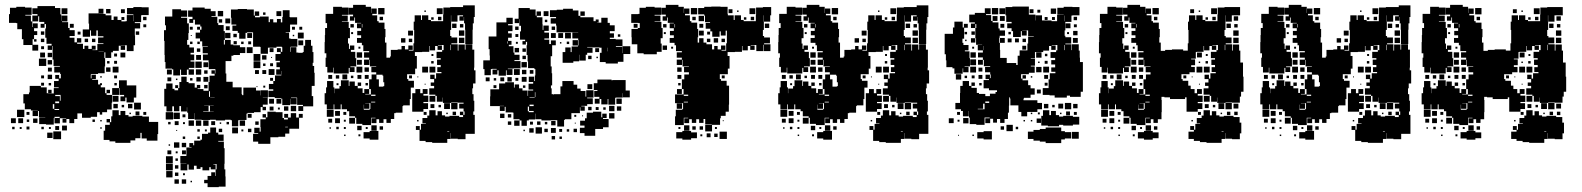

<svg xmlns="http://www.w3.org/2000/svg" viewBox="-20 -557 6502 789"><path d="M136 -80H114V-102H135V-103H107V-108H82V-132H76V-170H99V-177H102V-204H148V-198H172V-174H178V-188H192V-174H178V-173H201V-195H221V-198H202V-224H221V-233H207V-249H223V-235H230V-253H227V-282V-259H203V-283H226V-286H200V-312H196V-342V-368H194V-352H176V-370H192V-377H171V-402H166V-440H169V-458H163V-443H147V-459H162V-467H141V-490H137V-469H113V-446H115V-461H135V-441H120V-429H133V-413H120V-396H114V-373H137V-349H113V-372H76V-396H70V-437H51V-462H46V-463H17V-499H21V-525H47V-529H83V-526H110V-496H84V-493H107V-469H113V-493H134V-499H113V-523H134V-532H164H206V-524H228V-498H208H232V-471H233V-493H257V-469H235V-466H260V-442H266V-433H287V-409H266V-402H286V-383H296V-400H314V-382H297V-377H321V-356H327V-369H343V-356H357V-369H373V-353H360V-351H380V-376H405V-379H383V-403H405V-408H382V-432H350V-406H320V-436H346V-460H344V-502H385V-521H405V-501H386V-500H414V-494H438V-475H447V-489H463V-475H479V-487H491V-475H479V-469H496V-470H501V-495H528V-498H502V-524H528V-528H562V-527H591V-495H562V-494H560V-466H534V-462H556V-440H534V-411H535V-371H529V-347H501V-371H495H477V-370H494V-352H476V-369H468V-348H444V-342H437V-319H413V-342H409V-318H412V-284H410V-256H383V-253H355V-251H353V-235H356V-250H374V-232H359V-229H383V-210H391V-215H399V-207H394V-198H412V-174H418V-188H432V-174H418V-167H441V-195H469V-227H501V-206H540V-156H530V-136H500V-156H495V-141H475V-161H490V-167H471V-195H469V-167H441V-135H439V-107H420V-96H400V-86H390V-96H379V-77H353V-73H317V-91H298V-68H285V-51H265V-68H253V-53H237V-69H252V-71H226V-50H204V-72H201V-45H169V-72V-47H141V-75H166V-76H140V-101H136ZM257 -499H233V-523H257ZM434 -502H416V-520H434ZM493 -503H477V-519H493ZM530 -470V-494H529V-470ZM582 -474H568V-488H582ZM283 -443H267V-459H283ZM581 -445H569V-457H581ZM376 -410H354V-432H376ZM552 -414H538V-428H552ZM162 -414H148V-428H162ZM311 -415H299V-427H311ZM342 -384H328V-398H342ZM162 -384H148V-398H162ZM372 -384H358V-398H372ZM130 -386H120V-396H130ZM161 -355H149V-367H161ZM385 -345H406V-346H385ZM165 -321H145V-341H165ZM495 -321H475V-341H495ZM194 -322H176V-340H194ZM461 -325H449V-337H461ZM170 -286H140V-316H170ZM194 -292H176V-310H194ZM461 -295H449V-307H461ZM430 -296H420V-306H430ZM467 -259H443V-283H467ZM434 -262H416V-280H434ZM193 -263H177V-279H193ZM194 -232H176V-250H194ZM461 -235H449V-247H461ZM161 -235H149V-247H161ZM398 -238H392V-244H398ZM161 -205H149V-217H161ZM460 -206H450V-216H460ZM190 -206H180V-216H190ZM229 -167V-187V-167ZM226 -162V-143H229V-167H207V-162ZM467 -139H443V-163H467ZM207 -133H223V-140H207ZM559 -107H531V-135H559ZM464 -112H446V-130H464ZM524 -112H506V-130H524ZM197 -110H203V-129H197ZM490 -116H480V-126H490ZM204 -105H223V-109H204ZM80 -76H50V-106H80ZM516 30H454V24H430V18H406V-20H412V-44H431V-54H418V-68H432V-55H437V-79H442V-104H468V-84H475V-101H495V-84H508V-78H525V-81H565V-78H592V-56H630V-6H627V21H583V12H562V-11H557V11H536V20H516ZM553 -83H537V-99H553ZM581 -85H569V-97H581ZM101 -85H89V-97H101ZM518 -88H512V-94H518ZM204 -72H225V-77H204ZM75 -51H55V-71H75ZM45 -51H25V-71H45ZM134 -52H116V-70H134ZM100 -56H90V-66H100ZM370 -56H360V-66H370ZM398 -58H392V-64H398ZM255 -21H235V-41H255ZM223 -23H207V-39H223ZM101 -25H89V-37H101ZM160 -26H150V-36H160ZM40 -26H30V-36H40ZM189 -27H181V-35H189ZM69 -27H61V-35H69ZM398 -28H392V-34H398ZM231 15H199V-17H231ZM196 10H174V-12H196Z M688 -99H664V-120H655V-162V-192H663V-214H689V-192H697V-186H712V-195H700V-207H712V-195H717V-220H755V-215H780V-197H789V-208H803V-194H792V-191H816V-184H837V-220H841V-246H862V-254H849V-268H863V-255H865V-273H838V-302H837V-309H814V-333H834V-338H813V-364H834V-366H811V-387H802V-399H784V-423H802V-435H790V-447H802V-435H808V-448H803V-456H781V-476H774V-463H758V-479H771V-488H753V-514H771V-526H821V-521H846V-494V-511H866V-491H849V-488H873V-462H877V-454H899V-429H904V-393H900V-374H904V-393H928V-374H939V-371H966V-363H988V-339H966V-331H939V-328H931V-306H907V-282V-255H910V-221H936V-198H973V-170H975V-166H980V-167V-197H1032V-185H1050V-165H1051V-186H1081V-156H1060V-155H1080V-127H1060V-118H1073V-104H1059V-117H1051V-96H1024V-93H997V-90H993V-64H964V-63H959V-38H933V-63H928V-65H905V-62H867V-65H843V-64H809V-65H780V-92H779V-68H753V-94H777H749V-116H748V-99H724V-121H717V-100H695V-120H688ZM1109 -158H1083V-184H1103V-190H1085V-212H1103V-224H1110V-247H1136V-250H1115V-272H1130V-281H1116V-301H1130V-307H1112V-335H1133V-343H1118V-359H1134V-344H1140V-363H1138V-365H1116V-361H1081V-336H1051V-364H1049V-365H1020V-395V-424H995V-422H989V-398H963V-422H957V-446V-430H935V-452H951V-456H931V-484H929V-518H957V-520H995V-518H1023V-493H1027V-510H1045V-492H1028V-486H1048V-489H1084V-466H1089V-478H1103V-465H1118V-479H1134V-465H1140V-487H1142V-515H1170V-487H1172V-486H1201V-456H1172V-425H1154V-423H1168V-399H1174V-397H1202V-365H1174V-363H1198V-341H1206V-340H1224V-343H1228V-369H1234V-393H1258V-369H1264V-343H1268V-299H1265V-286H1271V-258H1273V-204H1261V-186V-162H1267V-120H1226V-101H1206V-121H1225V-126H1201V-155H1200V-156H1176V-154H1199V-128H1173V-151H1172V-125H1140V-151H1136V-131H1116V-151H1136V-154H1109V-178ZM720 -247H692V-272H687V-275H660V-302H657V-331H656V-361V-389H654V-433H662V-453H658V-489H688V-519H724V-514H749V-488H724V-484H749V-461H756V-421H754V-393H749V-373H758V-362H777V-340H763V-333H778V-309H763V-304H779V-278H756V-272H777V-250H755V-271H748V-249H724V-271H720ZM897 -490H875V-512H897ZM1136 -491H1116V-511H1136ZM1071 -496H1061V-506H1071ZM723 -463V-483V-463ZM926 -461H906V-481H926ZM893 -464H879V-478H893ZM924 -433H908V-449H924ZM1192 -435H1180V-447H1192ZM1222 -435H1210V-447H1222ZM772 -435H760V-447H772ZM1228 -399H1204V-423H1228ZM927 -400H905V-422H927ZM1016 -401H996V-421H1016ZM953 -404H939V-418H953ZM1189 -408H1183V-414H1189ZM768 -409H764V-413H768ZM1226 -371H1206V-391H1226ZM953 -375H940V-388H953ZM1012 -375H1000V-387H1012ZM801 -376H791V-386H801ZM771 -376H761V-386H771ZM981 -376H971V-386H981ZM1018 -339H994V-363H1018ZM1174 -344V-363H1172V-344ZM1104 -343H1088V-359H1104ZM803 -344H789V-358H803ZM1050 -307H1022V-335H1050ZM806 -311H786V-331H806ZM1075 -312H1057V-330H1075ZM1098 -319H1094V-323H1098ZM1050 -277H1022V-305H1050ZM809 -278H783V-304H809ZM836 -281H816V-301H836ZM1102 -285H1090V-297H1102ZM1071 -286H1061V-296H1071ZM1108 -249H1084V-273H1108ZM807 -250H785V-272H807ZM686 -251H666V-271H686ZM1044 -253H1028V-269H1044ZM1074 -253H1058V-269H1074ZM833 -254H819V-268H833ZM1138 -251V-265H1137V-251ZM747 -220H725V-242H747ZM836 -221H816V-241H836ZM805 -222H787V-240H805ZM684 -223H668V-239H684ZM1102 -225H1090V-237H1102ZM771 -226H761V-236H771ZM709 -228H703V-234H709ZM833 -194H819V-208H833ZM1070 -197H1062V-205H1070ZM1038 -199H1034V-203H1038ZM843 -159V-182H839V-159ZM844 -157H862V-158H844ZM1106 -131H1086V-151H1106ZM844 -124H858V-125H844ZM837 -100H815V-98H843V-123H819V-122H837ZM697 -122H716H697ZM1197 -100H1175V-122H1197ZM1165 -102H1147V-120H1165ZM1104 -103H1088V-119H1104ZM1130 -107H1122V-115H1130ZM843 -97H858V-98H843ZM1091 34H1041V25H1020V-7H1041V-10H1025V-32H1047V-16H1051V-35H1050V-67H1072V-74H1059V-88H1073V-75H1079V-98H1113V-96H1141V-72H1147V-66H1163V-73H1148V-89H1164V-74H1175V-92H1197V-74H1208V-89H1224V-73H1209V-28H1169V-8H1152V5H1124V7H1091ZM691 -66H661V-96H691ZM719 -68H693V-94H719ZM1014 -73H998V-89H1014ZM742 -75H730V-87H742ZM987 -40H965V-62H987ZM837 -40H815V-62H837ZM807 -40H785V-62H807ZM777 -40H755V-62H777ZM864 -43H848V-59H864ZM714 -43H698V-59H714ZM1043 -44H1029V-58H1043ZM921 -46H911V-56H921ZM681 -46H671V-56H681ZM740 -47H732V-55H740ZM889 -48H883V-54H889ZM1152 -34H1163V-36H1152ZM750 143H722V115H746V114H721V84H746V49H767V47H758V31H774V40H778V21H804V17H810V-7H835V-12H844V-33H868V-12H877V-4H899V22H877V25H900V52H903V82V116H902V139H906V168H907V210H879V212H833V196H819V182H833V166H848V151H864V166H866V139H846V130H840V143H812V130H804V137H788V124H777V140H755V119H750ZM958 -9H934V-33H958ZM893 -14H879V-28H893ZM1013 -14H999V-28H1013ZM801 -16H791V-26H801ZM830 -17H822V-25H830ZM980 -17H972V-25H980ZM708 -19H704V-23H708ZM741 14H731V4H741ZM801 14H791V4H801ZM717 50H695V28H717ZM745 48H727V30H745ZM679 42H673V36H679ZM684 77H668V61H684ZM744 77H728V61H744ZM710 73H702V65H710ZM690 113H662V85H690ZM711 104H701V94H711ZM690 143H662V115H690ZM866 119V139H870V117H857V119ZM713 136H699V122H713ZM689 172H663V146H689ZM713 166H699V152H713ZM740 163H732V155H740ZM745 198H727V180H745ZM715 198H697V180H715ZM769 192H763V186H769Z M1351 -107H1323V-128H1314V-174H1320V-198H1324V-224H1350V-198H1354V-174H1355V-193H1375V-203H1381V-227H1413V-204H1416V-222H1438V-204H1450V-218H1464V-204H1450V-194H1470V-175H1477V-191H1497V-171H1481V-169H1504V-191H1497V-231H1537V-201H1555V-203H1559V-219H1555V-246H1552V-250H1527V-231H1507V-251H1526V-260H1506V-282H1526V-284H1500V-311H1498V-290H1476V-312H1497V-320H1476V-342H1497V-347H1473V-371H1467V-381H1447V-401H1464V-412H1448V-430H1464V-441H1447V-461H1464V-463H1439V-485H1436V-472H1418V-490H1431V-497H1413V-525H1431V-537H1483V-529H1505V-504H1506V-522H1528V-500H1510V-494H1530V-470H1536V-464H1560V-438H1564V-404H1562V-382H1568V-352V-320H1583V-325H1586V-352H1614V-354H1630V-368H1644V-354H1658V-370H1676V-352H1660V-349H1679V-379H1682V-406V-434H1680V-468H1684V-494H1710V-475H1714V-494H1740V-475H1751V-470H1776H1801V-497H1802V-526H1830V-528H1860H1883V-535H1931V-487H1927V-461H1923V-435H1922V-406H1892V-435H1891V-461H1887V-487H1886V-472H1868V-490H1883V-494H1860V-468H1834V-434H1830V-409H1835V-375H1861V-349H1864V-374H1890V-353H1893V-375H1921V-353H1929V-309V-279H1928V-268H1934V-214H1924V-194H1921V-170H1926V-143H1929V-99H1925V-85H1931V-55V-7H1893V15H1861V13H1833V-10H1832V14H1818V30H1756V27H1729V22H1704V-23H1689V-39H1705V-24H1710V-48H1730V-50H1716V-72H1736V-82H1744V-104H1770V-83H1778V-100H1796V-83H1809V-78H1827V-81H1867V-76H1883V-84H1870V-98H1884V-85H1889V-99H1885V-111H1867V-131H1885V-135H1861V-136H1834V-134H1800V-156H1799V-139H1775V-163H1792H1769V-168H1744V-194H1764V-232H1748V-250H1766V-234H1772V-256H1794V-261H1777V-281H1791V-290H1776V-312H1791V-318H1774V-344H1797V-351H1803V-372H1780V-370H1796V-352H1778V-368H1768V-350H1746V-368H1744V-344H1715V-343H1685V-327H1693V-275H1686V-252H1653V-232H1658V-225H1681V-197H1668V-150H1664V-124H1637V-121H1634V-94H1606V-92H1600V-68H1586V-52H1568V-67H1556V-52H1538V-67H1527V-51H1507V-71H1523V-73H1505V-43H1469V-48H1444V-73H1439V-79H1415V-100H1406V-108H1384V-128H1380V-108H1354V-128H1351ZM1349 -259H1325V-282H1318V-320H1321V-338H1314V-384H1315V-413H1316V-442H1324V-462H1318V-500H1349V-529H1385V-526H1412V-496H1385V-493H1409V-469H1385V-467H1413V-442H1418V-400H1410V-378H1394H1414V-356H1418V-370H1436V-352H1422V-344H1440V-318H1422H1444V-284H1420V-281H1437V-261H1417V-278H1413V-255H1381H1351V-279H1349ZM1560 -498H1534V-524H1560ZM1799 -499H1775V-523H1799ZM1730 -508H1724V-514H1730ZM1834 -468V-494H1833V-468ZM1554 -474H1540V-488H1554ZM1794 -474H1780V-488H1794ZM1762 -476H1752V-486H1762ZM1856 -442H1838V-460H1856ZM1469 -444V-458H1467V-444ZM1434 -444H1420V-458H1434ZM1884 -444H1870V-458H1884ZM1888 -410H1866V-432H1888ZM1677 -411H1657V-431H1677ZM1431 -417H1423V-425H1431ZM1922 -376H1892V-406H1922ZM1859 -379H1835V-403H1859ZM1888 -380H1866V-402H1888ZM1646 -382H1628V-400H1646ZM1674 -384H1660V-398H1674ZM1833 -351V-373H1831V-351ZM1461 -357H1453V-365H1461ZM1468 -320H1446V-342H1468ZM1761 -327H1753V-335H1761ZM1467 -291H1447V-311H1467ZM1762 -296H1752V-306H1762ZM1739 -259H1715V-283H1739ZM1769 -259H1745V-283H1769ZM1469 -259H1445V-283H1469ZM1496 -262H1478V-280H1496ZM1407 -231H1387V-251H1407ZM1495 -233H1479V-249H1495ZM1465 -233H1449V-249H1465ZM1345 -233H1329V-249H1345ZM1374 -234H1360V-248H1374ZM1673 -235H1661V-247H1673ZM1432 -236H1422V-246H1432ZM1699 -239H1695V-243H1699ZM1764 -204H1750V-218H1764ZM1492 -206H1482V-216H1492ZM1371 -207H1363V-215H1371ZM1729 -209H1725V-213H1729ZM1720 -98H1674V-128V-174H1687V-191H1707V-174H1717V-191H1737V-171H1720V-164H1740V-138H1720V-133H1739V-109H1720ZM1505 -163H1523V-168H1505V-136H1522V-139H1505ZM1769 -139H1745V-163H1769ZM1860 -108H1834V-134H1860ZM1498 -110H1476V-127H1475V-106H1499V-109H1502V-133H1481V-132H1498ZM1829 -109H1805V-133H1829ZM1765 -113H1749V-129H1765ZM1792 -116H1782V-126H1792ZM1351 -77H1323V-105H1351ZM1377 -81H1357V-101H1377ZM1854 -84H1840V-98H1854ZM1403 -85H1391V-97H1403ZM1733 -85H1721V-97H1733ZM1820 -88H1814V-94H1820ZM1439 -49H1415V-73H1439ZM1377 -51H1357V-71H1377ZM1345 -53H1329V-69H1345ZM1401 -57H1393V-65H1401ZM1700 -58H1694V-64H1700ZM1528 -20H1506V-42H1528ZM1466 -22H1448V-40H1466ZM1554 -24H1540V-38H1554ZM1372 -26H1362V-36H1372ZM1401 -27H1393V-35H1401ZM1491 -27H1483V-35H1491ZM1340 -28H1334V-34H1340ZM1535 17H1499V12H1474V-14H1499V-19H1535ZM1818 -16H1826V-18H1818ZM1461 3H1453V-5H1461ZM1400 2H1394V-4H1400Z M2054 -101H2034V-121H2051V-122H2034V-121H1994V-161H1995V-190H2031V-214H2056V-219H2092V-197H2095V-210H2113V-194H2127V-185H2148V-163H2150V-185H2171V-189H2152V-213H2171V-220H2153V-242H2175V-224H2178V-247H2199H2180V-273H2176V-277H2150V-305H2148V-331H2144V-371H2146V-385H2141V-374H2127V-388H2138V-394H2117V-428H2138H2121V-451H2114V-478H2113V-462H2095V-480H2111V-524H2157V-518H2181V-493H2185V-510H2203V-492H2186V-486H2209V-457H2210V-434H2213V-452H2235V-430H2217V-423H2236V-399H2217V-394H2237V-376H2244V-391H2264V-371H2249V-326H2243V-310V-284H2247V-256H2249V-206H2244V-194H2247V-170H2253V-168H2255V-170H2283V-202H2291V-224H2337V-209H2352V-193H2366V-183H2386V-160H2389V-186H2419V-156H2393V-153H2416V-129H2393V-122H2369V-120H2383V-102H2365V-116H2363V-92H2333H2328V-67H2301V-64H2298V-37H2270V-63H2243V-62H2205V-67H2180V-90H2179V-66H2153V-62H2115V-67H2090V-94H2087V-95H2058V-118H2054ZM2336 -299H2292V-343H2303V-362H2325V-343H2329V-366H2355V-370H2357V-393H2356V-399H2332V-423H2356V-424H2327V-425H2301V-424H2267V-452H2265V-460H2243V-482H2265V-487H2240V-515H2268V-517H2294V-521H2334V-514H2357V-492H2365V-510H2383V-492H2365V-486H2389V-470V-486H2419V-470H2428V-477H2440V-465H2433V-464H2451V-484H2477V-463H2486V-453H2506V-429H2486V-420H2503V-402H2486V-397H2510V-395H2538V-367H2511V-364H2537V-339H2538V-367H2570V-335H2542V-303H2519V-296H2469V-302H2445V-340H2452V-361H2444V-362H2415V-364H2393V-362H2415V-340H2393V-332H2387V-308H2361V-332H2360V-305H2336ZM2234 -491H2214V-511H2234ZM1997 -248H1971V-273H1966V-309H1993V-329H1992V-355H1988V-407H2020V-417V-465H2061V-484H2087V-458H2068V-453H2086V-429H2068V-420H2083V-402H2068V-389H2082V-373H2071V-367H2090V-341H2094V-332H2115V-310H2094V-306H2119V-276H2090V-275H2067V-273H2086V-249H2062V-268H2059V-246H2029V-268H2024V-251H2004V-271H2021V-274H2002V-273H1997ZM2229 -466H2219V-476H2229ZM2261 -434H2247V-448H2261ZM2111 -434H2097V-448H2111ZM2326 -399H2302V-423H2326ZM2294 -401H2274V-421H2294ZM2264 -401H2244V-421H2264ZM2110 -405H2098V-417H2110ZM2529 -406H2519V-416H2529ZM2355 -370H2333V-392H2355ZM2066 -378V-387H2064V-378ZM2319 -376H2309V-386H2319ZM2108 -377H2100V-385H2108ZM2287 -378H2281V-384H2287ZM2477 -346V-361H2476V-346ZM2113 -342H2095V-360H2113ZM2442 -343H2426V-359H2442ZM2141 -344H2127V-358H2141ZM2411 -314H2397V-328H2411ZM2141 -314H2127V-328H2141ZM2437 -318H2431V-324H2437ZM2145 -280H2123V-302H2145ZM2116 -249H2092V-273H2116ZM2143 -252H2125V-270H2143ZM2172 -254H2157V-269H2172ZM2144 -221H2124V-241H2144ZM2083 -222H2065V-240H2083ZM1992 -223H1976V-239H1992ZM2052 -223H2036V-239H2052ZM2110 -225H2098V-237H2110ZM2019 -226H2009V-236H2019ZM2444 -131H2424V-151H2443V-159H2422V-183H2435V-187H2420V-215H2435V-230H2493V-227H2497V-228H2551V-185H2568V-157H2540V-174H2539V-156H2510V-155H2508V-127H2480V-150H2477V-128H2451V-150H2444ZM2414 -191H2394V-211H2414ZM2020 -195H2008V-207H2020ZM2139 -196H2129V-206H2139ZM2180 -158V-178H2178V-158ZM2156 -155H2177V-157H2156ZM2535 -130H2513V-152H2535ZM2156 -121H2173V-127H2156ZM2505 -100H2483V-122H2505ZM2533 -102H2515V-120H2533ZM2153 -100V-96H2173V-101H2154V-119H2149V-100ZM2411 -104H2397V-118H2411ZM2440 -105H2428V-117H2440ZM2469 -106H2459V-116H2469ZM2426 1H2382V-10H2363V-32H2382V-41H2364V-61H2384V-43V-71H2391V-94H2417V-75V-98H2451V-75H2455V-90H2473V-72H2458V-68H2481V-34H2458V-27H2426ZM2505 -70H2483V-92H2505ZM2053 -72H2035V-90H2053ZM2081 -74H2067V-88H2081ZM2348 -77H2340V-85H2348ZM2376 -79H2372V-83H2376ZM2145 -40H2123V-62H2145ZM2115 -40H2093V-62H2115ZM2263 -42H2245V-60H2263ZM2201 -44H2187V-58H2201ZM2081 -44H2067V-58H2081ZM2170 -45H2158V-57H2170ZM2229 -46H2219V-56H2229ZM2346 -49H2342V-53H2346ZM2207 -8H2181V-34H2207ZM2264 -11H2244V-31H2264ZM2173 -12H2155V-30H2173ZM2231 -14H2217V-28H2231ZM2351 -14H2337V-28H2351ZM2290 -15H2278V-27H2290ZM2319 -16H2309V-26H2319ZM2137 -18H2131V-24H2137ZM2261 16H2247V2H2261ZM2289 14H2279V4H2289Z M2790 -43H2754V-79H2757V-106H2784V-109H2787V-133H2754V-169H2789V-191H2782V-231H2808H2792V-251H2811V-260H2791V-282H2811V-284H2785V-311H2783V-290H2761V-312H2782V-320H2761V-342H2782V-347H2758V-371H2752V-381H2732V-401H2749V-412H2733V-430H2749V-441H2732V-461H2749V-463H2724V-485H2721V-472H2703V-490H2716V-497H2698V-525H2716V-537H2768V-529H2790V-504H2791V-522H2813V-500H2795V-494H2815V-470H2821V-464H2845V-438H2849V-404H2847V-382H2883V-375H2906V-354H2915V-368H2929V-354H2943V-370H2961V-352H2945V-349H2964V-379H2967V-406V-431H2945H2962V-411H2942V-428H2937V-406H2907V-428H2899V-439H2880V-463H2898V-466H2877V-493H2874V-498H2849V-524H2874V-529H2903V-530H2941V-529H2970V-500H2971V-494H2995V-475H2999V-494H3025V-475H3036V-470H3061H3086V-497H3087V-526H3115V-528H3149V-494H3145V-468H3119V-434H3115V-409H3120V-375H3146V-347H3118V-373H3116V-347H3088V-372H3065V-370H3081V-352H3063V-368H3053V-350H3031V-368H3029V-344H3000V-343H2970V-327H2978V-275H2971V-252H2938V-232H2943V-225H2966V-205H2976V-175V-127H2975V-98H2962V-81H2942V-98V-71H2939V-44H2906V-17H2878V-45H2905V-47H2878V-68H2871V-52H2853V-67H2841V-52H2823V-67H2812V-51H2792V-71H2808V-73H2790ZM2679 -334H2625V-338H2599V-375H2576V-404H2575V-438H2601V-442H2609V-462H2603V-463H2574V-499H2603V-500H2608V-525H2634V-529H2670V-526H2697V-496H2670V-493H2694V-469H2670V-467H2698V-442H2703V-400H2695V-378H2679H2699V-344H2679ZM2845 -498H2819V-524H2845ZM3084 -499H3060V-523H3084ZM2990 -503H2974V-519H2990ZM3015 -508H3009V-514H3015ZM3119 -468V-494H3118V-468ZM2873 -470H2851V-492H2873ZM2839 -474H2825V-488H2839ZM3079 -474H3065V-488H3079ZM3047 -476H3037V-486H3047ZM3141 -442H3123V-460H3141ZM2870 -443H2854V-459H2870ZM2600 -443H2584V-459H2600ZM2754 -444V-458H2752V-444ZM2719 -444H2705V-458H2719ZM2872 -411H2852V-431H2872ZM2898 -415H2886V-427H2898ZM2716 -417H2708V-425H2716ZM3144 -379H3120V-403H3144ZM2871 -382H2853V-400H2871ZM2931 -382H2913V-400H2931ZM2959 -384H2945V-398H2959ZM2899 -384H2885V-398H2899ZM2721 -352H2703V-370H2721ZM2746 -357H2738V-365H2746ZM2781 -262H2763V-280H2781ZM2780 -233H2764V-249H2780ZM2958 -235H2946V-247H2958ZM2777 -206H2767V-216H2777ZM2782 -171H2762V-191H2782ZM2790 -163H2808V-168H2790V-136H2807V-139H2790ZM2783 -110H2761V-132H2783ZM2954 -59H2950V-63H2954ZM2813 -20H2791V-42H2813ZM2839 -24H2825V-38H2839ZM2869 -24H2855V-38H2869ZM2926 -27H2918V-35H2926ZM2776 -27H2768V-35H2776ZM2820 17H2784V12H2759V-14H2784V-19H2820ZM2967 14H2937V-16H2967ZM2844 11H2820V-13H2844ZM2900 7H2884V-9H2900ZM2929 6H2915V-8H2929ZM2866 3H2858V-5H2866Z M3215 -107H3187V-128H3178V-174H3184V-198H3188V-224H3214V-198H3218V-174H3219V-193H3239V-203H3245V-227H3277V-204H3280V-222H3302V-204H3314V-218H3328V-204H3314V-194H3334V-175H3341V-191H3361V-171H3345V-169H3368V-191H3361V-231H3401V-201H3419V-203H3423V-219H3419V-246H3416V-250H3391V-231H3371V-251H3390V-260H3370V-282H3390V-284H3364V-311H3362V-290H3340V-312H3361V-320H3340V-342H3361V-347H3337V-371H3331V-381H3311V-401H3328V-412H3312V-430H3328V-441H3311V-461H3328V-463H3303V-485H3300V-472H3282V-490H3295V-497H3277V-525H3295V-537H3347V-529H3369V-504H3370V-522H3392V-500H3374V-494H3394V-470H3400V-464H3424V-438H3428V-404H3426V-382H3432V-352V-320H3447V-325H3450V-352H3478V-354H3494V-368H3508V-354H3522V-370H3540V-352H3524V-349H3543V-379H3546V-406V-434H3544V-468H3548V-494H3574V-475H3578V-494H3604V-475H3615V-470H3640H3665V-497H3666V-526H3694V-528H3724H3747V-535H3795V-487H3791V-461H3787V-435H3786V-406H3756V-435H3755V-461H3751V-487H3750V-472H3732V-490H3747V-494H3724V-468H3698V-434H3694V-409H3699V-375H3725V-349H3728V-374H3754V-353H3757V-375H3785V-353H3793V-309V-279H3792V-268H3798V-214H3788V-194H3785V-170H3790V-143H3793V-99H3789V-85H3795V-55V-7H3757V15H3725V13H3697V-10H3696V14H3682V30H3620V27H3593V22H3568V-23H3553V-39H3569V-24H3574V-48H3594V-50H3580V-72H3600V-82H3608V-104H3634V-83H3642V-100H3660V-83H3673V-78H3691V-81H3731V-76H3747V-84H3734V-98H3748V-85H3753V-99H3749V-111H3731V-131H3749V-135H3725V-136H3698V-134H3664V-156H3663V-139H3639V-163H3656H3633V-168H3608V-194H3628V-232H3612V-250H3630V-234H3636V-256H3658V-261H3641V-281H3655V-290H3640V-312H3655V-318H3638V-344H3661V-351H3667V-372H3644V-370H3660V-352H3642V-368H3632V-350H3610V-368H3608V-344H3579V-343H3549V-327H3557V-275H3550V-252H3517V-232H3522V-225H3545V-197H3532V-150H3528V-124H3501V-121H3498V-94H3470V-92H3464V-68H3450V-52H3432V-67H3420V-52H3402V-67H3391V-51H3371V-71H3387V-73H3369V-43H3333V-48H3308V-73H3303V-79H3279V-100H3270V-108H3248V-128H3244V-108H3218V-128H3215ZM3213 -259H3189V-282H3182V-320H3185V-338H3178V-384H3179V-413H3180V-442H3188V-462H3182V-500H3213V-529H3249V-526H3276V-496H3249V-493H3273V-469H3249V-467H3277V-442H3282V-400H3274V-378H3258H3278V-356H3282V-370H3300V-352H3286V-344H3304V-318H3286H3308V-284H3284V-281H3301V-261H3281V-278H3277V-255H3245H3215V-279H3213ZM3424 -498H3398V-524H3424ZM3663 -499H3639V-523H3663ZM3594 -508H3588V-514H3594ZM3698 -468V-494H3697V-468ZM3418 -474H3404V-488H3418ZM3658 -474H3644V-488H3658ZM3626 -476H3616V-486H3626ZM3720 -442H3702V-460H3720ZM3333 -444V-458H3331V-444ZM3298 -444H3284V-458H3298ZM3748 -444H3734V-458H3748ZM3752 -410H3730V-432H3752ZM3541 -411H3521V-431H3541ZM3295 -417H3287V-425H3295ZM3786 -376H3756V-406H3786ZM3723 -379H3699V-403H3723ZM3752 -380H3730V-402H3752ZM3510 -382H3492V-400H3510ZM3538 -384H3524V-398H3538ZM3697 -351V-373H3695V-351ZM3325 -357H3317V-365H3325ZM3332 -320H3310V-342H3332ZM3625 -327H3617V-335H3625ZM3331 -291H3311V-311H3331ZM3626 -296H3616V-306H3626ZM3603 -259H3579V-283H3603ZM3633 -259H3609V-283H3633ZM3333 -259H3309V-283H3333ZM3360 -262H3342V-280H3360ZM3271 -231H3251V-251H3271ZM3359 -233H3343V-249H3359ZM3329 -233H3313V-249H3329ZM3209 -233H3193V-249H3209ZM3238 -234H3224V-248H3238ZM3537 -235H3525V-247H3537ZM3296 -236H3286V-246H3296ZM3563 -239H3559V-243H3563ZM3628 -204H3614V-218H3628ZM3356 -206H3346V-216H3356ZM3235 -207H3227V-215H3235ZM3593 -209H3589V-213H3593ZM3584 -98H3538V-128V-174H3551V-191H3571V-174H3581V-191H3601V-171H3584V-164H3604V-138H3584V-133H3603V-109H3584ZM3369 -163H3387V-168H3369V-136H3386V-139H3369ZM3633 -139H3609V-163H3633ZM3724 -108H3698V-134H3724ZM3362 -110H3340V-127H3339V-106H3363V-109H3366V-133H3345V-132H3362ZM3693 -109H3669V-133H3693ZM3629 -113H3613V-129H3629ZM3656 -116H3646V-126H3656ZM3215 -77H3187V-105H3215ZM3241 -81H3221V-101H3241ZM3718 -84H3704V-98H3718ZM3267 -85H3255V-97H3267ZM3597 -85H3585V-97H3597ZM3684 -88H3678V-94H3684ZM3303 -49H3279V-73H3303ZM3241 -51H3221V-71H3241ZM3209 -53H3193V-69H3209ZM3265 -57H3257V-65H3265ZM3564 -58H3558V-64H3564ZM3392 -20H3370V-42H3392ZM3330 -22H3312V-40H3330ZM3418 -24H3404V-38H3418ZM3236 -26H3226V-36H3236ZM3265 -27H3257V-35H3265ZM3355 -27H3347V-35H3355ZM3204 -28H3198V-34H3204ZM3399 17H3363V12H3338V-14H3363V-19H3399ZM3682 -16H3690V-18H3682ZM3325 3H3317V-5H3325ZM3264 2H3258V-4H3264Z M3961 -79H3937V-101H3929V-108H3906V-134H3925V-175H3926V-204H3936V-224H3962V-204H3972V-196H3994V-175H4003V-171H4029V-162H4048V-172H4071V-179H4077V-186H4044V-194H4022V-228H4044V-232H4030V-250H4048V-236H4051V-251H4049V-260H4028V-282H4049V-285H4023V-311H4019V-350H3998V-372H4016V-373H3991V-400H3988V-382H3970V-400H3988V-442H3970V-460H3986V-465H3963V-497H3986V-504H4027V-523H4051V-499H4032V-495H4053V-471H4059V-465H4083V-440H4088V-432H4110V-410H4088V-402H4086V-381H4089V-401H4109V-381H4089V-352H4090V-319H4117V-298H4156V-290H4162V-328H4170V-350H4202V-378H4205V-405H4228V-407H4205V-432H4181V-431H4199V-411H4179V-429H4175V-405H4143V-429H4137V-441H4119V-461H4137V-467H4115V-494H4112V-528H4140V-530H4170H4208V-497H4235V-473H4236V-494H4262V-473H4271H4301V-470H4324V-496H4351V-497H4325V-525H4351V-529H4387V-528H4416V-494H4387V-493H4383V-467H4358V-432H4355V-410H4358V-404H4382V-378H4358V-375H4383V-351H4385V-375H4413V-349H4417V-320H4418V-302H4430V-242V-180H4421V-159H4377V-164H4364V-156H4314V-165H4293V-191V-167H4265V-195H4289V-231H4294V-256H4317V-262H4300V-280H4316V-292H4300V-310H4316V-319H4297V-343H4320V-350H4325V-372H4302V-370H4318V-352H4300V-368H4291V-349H4267V-368V-343H4233V-317H4216V-315H4233V-287H4216V-284H4232V-258H4208V-252H4178H4176V-234H4182V-227H4205V-207H4215V-194H4232V-168H4215V-155H4188V-152H4186V-145H4195H4243V-134H4262V-108H4243V-97H4201V-79H4177V-97H4165V-124H4132V-152H4130V-157H4127V-123H4126V-94H4122V-68H4108V-52H4090V-68H4077V-53H4061V-69H4076H4049V-51H4029V-71H4047V-74H4026V-44H3992V-47H3965V-74H3962V-101H3961ZM4082 -498H4056V-524H4082ZM4111 -499H4087V-523H4111ZM4320 -500H4298V-522H4320ZM4227 -503H4211V-519H4227ZM4255 -505H4243V-517H4255ZM4355 -470V-493H4354V-470ZM4109 -471H4089V-491H4109ZM4079 -471H4059V-491H4079ZM4406 -474H4392V-488H4406ZM4315 -475H4303V-487H4315ZM4285 -475H4273V-487H4285ZM3936 -254H3902V-276H3894V-281H3869V-309H3867V-334H3862V-364V-418H3896V-444H3902V-468H3936V-444H3941V-459H3957V-443H3942V-398H3935V-381H3939V-372H3960V-350H3945V-346H3964V-318H3966V-284H3944V-282H3960V-260H3938V-276H3936ZM4379 -441H4359V-461H4379ZM4107 -443H4091V-459H4107ZM3992 -442V-458H3988V-442ZM4405 -445H4393V-457H4405ZM4408 -412H4390V-430H4408ZM3986 -414H3972V-428H3986ZM3954 -416H3944V-426H3954ZM4134 -416H4124V-426H4134ZM4373 -417H4365V-425H4373ZM4409 -381H4389V-401H4409ZM4167 -383H4151V-399H4167ZM4137 -383H4121V-399H4137ZM4196 -384H4182V-398H4196ZM3952 -388H3946V-394H3952ZM4355 -351V-372H4353V-351ZM4197 -353H4181V-369H4197ZM4021 -351V-368H4020V-351ZM3983 -357H3975V-365H3983ZM4260 -320H4238V-342H4260ZM3990 -320H3968V-342H3990ZM4019 -321H3999V-341H4019ZM4284 -326H4274V-336H4284ZM3991 -289H3967V-313H3991ZM4019 -291H3999V-311H4019ZM4285 -295H4273V-307H4285ZM4252 -298H4246V-304H4252ZM3991 -259H3967V-283H3991ZM4291 -259H4267V-283H4291ZM4260 -260H4238V-282H4260ZM4017 -263H4001V-279H4017ZM3930 -230H3908V-252H3930ZM4017 -233H4001V-249H4017ZM4287 -233H4271V-249H4287ZM4196 -234H4182V-248H4196ZM3985 -235H3973V-247H3985ZM3954 -236H3944V-246H3954ZM4222 -238H4216V-244H4222ZM3986 -204H3972V-218H3986ZM4285 -205H4273V-217H4285ZM4014 -206H4004V-216H4014ZM4257 -173H4241V-189H4257ZM4029 -134H4045V-140H4029ZM4382 -108H4356V-134H4382ZM4349 -111H4329V-131H4349ZM4020 -110H3998V-108H4026V-131H4020ZM4408 -112H4390V-130H4408ZM4288 -112H4270V-130H4288ZM4314 -116H4304V-126H4314ZM4026 -108H4045H4026ZM4332 -38H4286V-41H4259V-81H4266V-104H4292V-84H4299V-101H4319V-84H4332V-78H4349V-81H4389V-77H4415V-45H4389V-41H4349V-44H4332ZM4377 -83H4361V-99H4377ZM4405 -85H4393V-97H4405ZM3925 -85H3913V-97H3925ZM4253 -87H4245V-95H4253ZM4222 -88H4216V-94H4222ZM4342 -88H4336V-94H4342ZM3960 -50H3938V-72H3960ZM3899 -51H3879V-71H3899ZM4258 -52H4240V-70H4258ZM3923 -57H3915V-65H3923ZM4222 -58H4216V-64H4222ZM4192 -58H4186V-64H4192ZM4142 -18H4116V-44H4142ZM4106 -24H4092V-38H4106ZM4164 -26H4154V-36H4164ZM4341 31H4277V25H4253V21H4227V14H4204V-16H4227V-23H4253V-27H4277V-33H4341V-18H4356V-14H4382V12H4356V16H4341ZM4056 16H4022V-18H4056ZM4413 13H4385V-15H4413ZM4022 12H3996V-14H4022ZM3982 2H3976V-4H3982ZM3921 1H3917V-3H3921Z M4533 -107H4505V-128H4496V-174H4502V-198H4506V-224H4532V-198H4536V-174H4537V-193H4557V-203H4563V-227H4595V-204H4598V-222H4620V-204H4632V-218H4646V-204H4632V-194H4652V-175H4659V-191H4679V-171H4663V-169H4686V-191H4679V-231H4705H4689V-251H4708V-260H4688V-282H4708V-284H4682V-311H4680V-290H4658V-312H4679V-320H4658V-342H4679V-347H4655V-371H4649V-381H4629V-401H4646V-412H4630V-430H4646V-441H4629V-461H4646V-463H4621V-485H4618V-472H4600V-490H4613V-497H4595V-525H4613V-537H4665V-529H4687V-504H4688V-522H4710V-500H4692V-494H4712V-470H4718V-464H4742V-438H4746V-404H4744V-382H4750V-352V-348H4768V-352H4796V-354H4842V-349H4861V-379H4864V-406V-434H4862V-468H4866V-494H4892V-475H4896V-494H4922V-475H4933V-470H4958H4983V-497H4984V-526H5012V-528H5042H5076V-494H5042V-468H5016V-434H5012V-409H5017V-375H5043V-349H5046V-374H5072V-349H5077V-313V-300H5088V-242H5087H5090V-180H5080V-160H5075V-135H5043V-136H5016V-134H4982V-156H4981V-139H4957V-163H4974H4951V-168H4926V-194H4946V-232H4930V-250H4948V-234H4954V-256H4976V-261H4959V-281H4973V-290H4958V-312H4973V-318H4956V-344H4979V-351H4985V-372H4962V-370H4978V-352H4960V-368H4950V-350H4928V-368H4926V-344H4897V-343H4894V-316H4875V-313H4891V-289H4875V-282H4890V-260H4868V-252H4835V-232H4840V-225H4863V-205H4873V-191H4889V-174H4899V-191H4919V-171H4902V-164H4922V-138H4902V-133H4921V-109H4902V-98H4856V-128V-157H4850V-150H4788V-157H4765V-159H4753V-146H4754V-96H4753V-67H4738V-52H4720V-67H4709V-51H4689V-71H4705V-73H4687V-43H4651V-48H4626V-73H4621V-79H4597V-100H4588V-108H4566V-128H4562V-108H4536V-128H4533ZM4531 -259H4507V-282H4500V-320H4503V-338H4496V-384H4497V-413H4498V-442H4506V-462H4500V-500H4531V-529H4567V-526H4594V-496H4567V-493H4591V-469H4567V-467H4595V-442H4600V-400H4592V-378H4576H4596V-356H4600V-370H4618V-352H4604V-344H4622V-318H4604H4626V-284H4602V-281H4619V-261H4599V-278H4595V-255H4563H4533V-279H4531ZM4742 -498H4716V-524H4742ZM4981 -499H4957V-523H4981ZM4887 -503H4871V-519H4887ZM4912 -508H4906V-514H4912ZM5016 -468V-494H5015V-468ZM5068 -472H5050V-490H5068ZM4736 -474H4722V-488H4736ZM4976 -474H4962V-488H4976ZM4944 -476H4934V-486H4944ZM5038 -442H5020V-460H5038ZM4651 -444V-458H4649V-444ZM4616 -444H4602V-458H4616ZM5066 -444H5052V-458H5066ZM5070 -410H5048V-432H5070ZM4613 -417H4605V-425H4613ZM5041 -379H5017V-403H5041ZM5070 -380H5048V-402H5070ZM5015 -351V-373H5013V-351ZM4643 -357H4635V-365H4643ZM4650 -320H4628V-342H4650ZM4919 -321H4899V-341H4919ZM4943 -327H4935V-335H4943ZM4649 -291H4629V-311H4649ZM4944 -296H4934V-306H4944ZM4912 -298H4906V-304H4912ZM4921 -259H4897V-283H4921ZM4951 -259H4927V-283H4951ZM4651 -259H4627V-283H4651ZM4678 -262H4660V-280H4678ZM4589 -231H4569V-251H4589ZM4677 -233H4661V-249H4677ZM4647 -233H4631V-249H4647ZM4527 -233H4511V-249H4527ZM4556 -234H4542V-248H4556ZM4855 -235H4843V-247H4855ZM4614 -236H4604V-246H4614ZM4881 -239H4877V-243H4881ZM4946 -204H4932V-218H4946ZM4674 -206H4664V-216H4674ZM4553 -207H4545V-215H4553ZM4911 -209H4907V-213H4911ZM4687 -163H4705V-168H4687V-136H4704V-139H4687ZM4951 -139H4927V-163H4951ZM5042 -108H5016V-134H5042ZM4680 -110H4658V-127H4657V-106H4681V-109H4684V-133H4663V-132H4680ZM5011 -109H4987V-133H5011ZM5069 -111H5049V-131H5069ZM4947 -113H4931V-129H4947ZM4974 -116H4964V-126H4974ZM4533 -77H4505V-105H4533ZM5000 30H4938V27H4911V22H4886V14H4864V-16H4886V-23H4871V-39H4887V-24H4892V-48H4912V-50H4898V-72H4918V-82H4926V-104H4952V-83H4960V-100H4978V-83H4991V-78H5009V-81H5049V-76H5074V-53H5081V-9H5075V15H5043V13H5015V-10H5014V14H5000ZM4559 -81H4539V-101H4559ZM5036 -84H5022V-98H5036ZM5066 -84H5052V-98H5066ZM4585 -85H4573V-97H4585ZM4915 -85H4903V-97H4915ZM5002 -88H4996V-94H5002ZM4621 -49H4597V-73H4621ZM4559 -51H4539V-71H4559ZM4527 -53H4511V-69H4527ZM4583 -57H4575V-65H4583ZM4882 -58H4876V-64H4882ZM4710 -20H4688V-42H4710ZM4648 -22H4630V-40H4648ZM4736 -24H4722V-38H4736ZM4554 -26H4544V-36H4554ZM4583 -27H4575V-35H4583ZM4673 -27H4665V-35H4673ZM4522 -28H4516V-34H4522ZM4717 17H4681V12H4656V-14H4681V-19H4717ZM5000 -16H5008V-18H5000ZM4741 11H4717V-13H4741ZM4643 3H4635V-5H4643ZM4582 2H4576V-4H4582Z M5196 -107H5168V-128H5159V-174H5165V-198H5169V-224H5195V-198H5199V-174H5200V-193H5220V-203H5226V-227H5258V-204H5261V-222H5283V-204H5295V-218H5309V-204H5295V-194H5315V-175H5322V-191H5342V-171H5326V-169H5349V-191H5342V-231H5382V-201H5400V-203H5404V-219H5400V-246H5397V-250H5372V-231H5352V-251H5371V-260H5351V-282H5371V-284H5345V-311H5343V-290H5321V-312H5342V-320H5321V-342H5342V-347H5318V-371H5312V-381H5292V-401H5309V-412H5293V-430H5309V-441H5292V-461H5309V-463H5284V-485H5281V-472H5263V-490H5276V-497H5258V-525H5276V-537H5328V-529H5350V-504H5351V-522H5373V-500H5355V-494H5375V-470H5381V-464H5405V-438H5409V-404H5407V-382H5413V-352V-320H5428V-325H5431V-352H5459V-354H5475V-368H5489V-354H5503V-370H5521V-352H5505V-349H5524V-379H5527V-406V-434H5525V-468H5529V-494H5555V-475H5559V-494H5585V-475H5596V-470H5621H5646V-497H5647V-526H5675V-528H5705H5728V-535H5776V-487H5772V-461H5768V-435H5767V-406H5737V-435H5736V-461H5732V-487H5731V-472H5713V-490H5728V-494H5705V-468H5679V-434H5675V-409H5680V-375H5706V-349H5709V-374H5735V-353H5738V-375H5766V-353H5774V-309V-279H5773V-268H5779V-214H5769V-194H5766V-170H5771V-143H5774V-99H5770V-85H5776V-55V-7H5738V15H5706V13H5678V-10H5677V14H5663V30H5601V27H5574V22H5549V-23H5534V-39H5550V-24H5555V-48H5575V-50H5561V-72H5581V-82H5589V-104H5615V-83H5623V-100H5641V-83H5654V-78H5672V-81H5712V-76H5728V-84H5715V-98H5729V-85H5734V-99H5730V-111H5712V-131H5730V-135H5706V-136H5679V-134H5645V-156H5644V-139H5620V-163H5637H5614V-168H5589V-194H5609V-232H5593V-250H5611V-234H5617V-256H5639V-261H5622V-281H5636V-290H5621V-312H5636V-318H5619V-344H5642V-351H5648V-372H5625V-370H5641V-352H5623V-368H5613V-350H5591V-368H5589V-344H5560V-343H5530V-327H5538V-275H5531V-252H5498V-232H5503V-225H5526V-197H5513V-150H5509V-124H5482V-121H5479V-94H5451V-92H5445V-68H5431V-52H5413V-67H5401V-52H5383V-67H5372V-51H5352V-71H5368V-73H5350V-43H5314V-48H5289V-73H5284V-79H5260V-100H5251V-108H5229V-128H5225V-108H5199V-128H5196ZM5194 -259H5170V-282H5163V-320H5166V-338H5159V-384H5160V-413H5161V-442H5169V-462H5163V-500H5194V-529H5230V-526H5257V-496H5230V-493H5254V-469H5230V-467H5258V-442H5263V-400H5255V-378H5239H5259V-356H5263V-370H5281V-352H5267V-344H5285V-318H5267H5289V-284H5265V-281H5282V-261H5262V-278H5258V-255H5226H5196V-279H5194ZM5405 -498H5379V-524H5405ZM5644 -499H5620V-523H5644ZM5575 -508H5569V-514H5575ZM5679 -468V-494H5678V-468ZM5399 -474H5385V-488H5399ZM5639 -474H5625V-488H5639ZM5607 -476H5597V-486H5607ZM5701 -442H5683V-460H5701ZM5314 -444V-458H5312V-444ZM5279 -444H5265V-458H5279ZM5729 -444H5715V-458H5729ZM5733 -410H5711V-432H5733ZM5522 -411H5502V-431H5522ZM5276 -417H5268V-425H5276ZM5767 -376H5737V-406H5767ZM5704 -379H5680V-403H5704ZM5733 -380H5711V-402H5733ZM5491 -382H5473V-400H5491ZM5519 -384H5505V-398H5519ZM5678 -351V-373H5676V-351ZM5306 -357H5298V-365H5306ZM5313 -320H5291V-342H5313ZM5606 -327H5598V-335H5606ZM5312 -291H5292V-311H5312ZM5607 -296H5597V-306H5607ZM5584 -259H5560V-283H5584ZM5614 -259H5590V-283H5614ZM5314 -259H5290V-283H5314ZM5341 -262H5323V-280H5341ZM5252 -231H5232V-251H5252ZM5340 -233H5324V-249H5340ZM5310 -233H5294V-249H5310ZM5190 -233H5174V-249H5190ZM5219 -234H5205V-248H5219ZM5518 -235H5506V-247H5518ZM5277 -236H5267V-246H5277ZM5544 -239H5540V-243H5544ZM5609 -204H5595V-218H5609ZM5337 -206H5327V-216H5337ZM5216 -207H5208V-215H5216ZM5574 -209H5570V-213H5574ZM5565 -98H5519V-128V-174H5532V-191H5552V-174H5562V-191H5582V-171H5565V-164H5585V-138H5565V-133H5584V-109H5565ZM5350 -163H5368V-168H5350V-136H5367V-139H5350ZM5614 -139H5590V-163H5614ZM5705 -108H5679V-134H5705ZM5343 -110H5321V-127H5320V-106H5344V-109H5347V-133H5326V-132H5343ZM5674 -109H5650V-133H5674ZM5610 -113H5594V-129H5610ZM5637 -116H5627V-126H5637ZM5196 -77H5168V-105H5196ZM5222 -81H5202V-101H5222ZM5699 -84H5685V-98H5699ZM5248 -85H5236V-97H5248ZM5578 -85H5566V-97H5578ZM5665 -88H5659V-94H5665ZM5284 -49H5260V-73H5284ZM5222 -51H5202V-71H5222ZM5190 -53H5174V-69H5190ZM5246 -57H5238V-65H5246ZM5545 -58H5539V-64H5545ZM5373 -20H5351V-42H5373ZM5311 -22H5293V-40H5311ZM5399 -24H5385V-38H5399ZM5217 -26H5207V-36H5217ZM5246 -27H5238V-35H5246ZM5336 -27H5328V-35H5336ZM5185 -28H5179V-34H5185ZM5380 17H5344V12H5319V-14H5344V-19H5380ZM5663 -16H5671V-18H5663ZM5306 3H5298V-5H5306ZM5245 2H5239V-4H5245Z M5859 -107H5831V-128H5822V-174H5828V-198H5832V-224H5858V-198H5862V-174H5863V-193H5883V-203H5889V-227H5921V-204H5924V-222H5946V-204H5958V-218H5972V-204H5958V-194H5978V-175H5985V-191H6005V-171H5989V-169H6012V-191H6005V-231H6031H6015V-251H6034V-260H6014V-282H6034V-284H6008V-311H6006V-290H5984V-312H6005V-320H5984V-342H6005V-347H5981V-371H5975V-381H5955V-401H5972V-412H5956V-430H5972V-441H5955V-461H5972V-463H5947V-485H5944V-472H5926V-490H5939V-497H5921V-525H5939V-537H5991V-529H6013V-504H6014V-522H6036V-500H6018V-494H6038V-470H6044V-464H6068V-438H6072V-404H6070V-382H6076V-352V-348H6094V-352H6122V-354H6168V-349H6187V-379H6190V-406V-434H6188V-468H6192V-494H6218V-475H6222V-494H6248V-475H6259V-470H6284H6309V-497H6310V-526H6338V-528H6368H6402V-494H6368V-468H6342V-434H6338V-409H6343V-375H6369V-349H6372V-374H6398V-349H6403V-313V-300H6414V-242H6413H6416V-180H6406V-160H6401V-135H6369V-136H6342V-134H6308V-156H6307V-139H6283V-163H6300H6277V-168H6252V-194H6272V-232H6256V-250H6274V-234H6280V-256H6302V-261H6285V-281H6299V-290H6284V-312H6299V-318H6282V-344H6305V-351H6311V-372H6288V-370H6304V-352H6286V-368H6276V-350H6254V-368H6252V-344H6223V-343H6220V-316H6201V-313H6217V-289H6201V-282H6216V-260H6194V-252H6161V-232H6166V-225H6189V-205H6199V-191H6215V-174H6225V-191H6245V-171H6228V-164H6248V-138H6228V-133H6247V-109H6228V-98H6182V-128V-157H6176V-150H6114V-157H6091V-159H6079V-146H6080V-96H6079V-67H6064V-52H6046V-67H6035V-51H6015V-71H6031V-73H6013V-43H5977V-48H5952V-73H5947V-79H5923V-100H5914V-108H5892V-128H5888V-108H5862V-128H5859ZM5857 -259H5833V-282H5826V-320H5829V-338H5822V-384H5823V-413H5824V-442H5832V-462H5826V-500H5857V-529H5893V-526H5920V-496H5893V-493H5917V-469H5893V-467H5921V-442H5926V-400H5918V-378H5902H5922V-356H5926V-370H5944V-352H5930V-344H5948V-318H5930H5952V-284H5928V-281H5945V-261H5925V-278H5921V-255H5889H5859V-279H5857ZM6068 -498H6042V-524H6068ZM6307 -499H6283V-523H6307ZM6213 -503H6197V-519H6213ZM6238 -508H6232V-514H6238ZM6342 -468V-494H6341V-468ZM6394 -472H6376V-490H6394ZM6062 -474H6048V-488H6062ZM6302 -474H6288V-488H6302ZM6270 -476H6260V-486H6270ZM6364 -442H6346V-460H6364ZM5977 -444V-458H5975V-444ZM5942 -444H5928V-458H5942ZM6392 -444H6378V-458H6392ZM6396 -410H6374V-432H6396ZM5939 -417H5931V-425H5939ZM6367 -379H6343V-403H6367ZM6396 -380H6374V-402H6396ZM6341 -351V-373H6339V-351ZM5969 -357H5961V-365H5969ZM5976 -320H5954V-342H5976ZM6245 -321H6225V-341H6245ZM6269 -327H6261V-335H6269ZM5975 -291H5955V-311H5975ZM6270 -296H6260V-306H6270ZM6238 -298H6232V-304H6238ZM6247 -259H6223V-283H6247ZM6277 -259H6253V-283H6277ZM5977 -259H5953V-283H5977ZM6004 -262H5986V-280H6004ZM5915 -231H5895V-251H5915ZM6003 -233H5987V-249H6003ZM5973 -233H5957V-249H5973ZM5853 -233H5837V-249H5853ZM5882 -234H5868V-248H5882ZM6181 -235H6169V-247H6181ZM5940 -236H5930V-246H5940ZM6207 -239H6203V-243H6207ZM6272 -204H6258V-218H6272ZM6000 -206H5990V-216H6000ZM5879 -207H5871V-215H5879ZM6237 -209H6233V-213H6237ZM6013 -163H6031V-168H6013V-136H6030V-139H6013ZM6277 -139H6253V-163H6277ZM6368 -108H6342V-134H6368ZM6006 -110H5984V-127H5983V-106H6007V-109H6010V-133H5989V-132H6006ZM6337 -109H6313V-133H6337ZM6395 -111H6375V-131H6395ZM6273 -113H6257V-129H6273ZM6300 -116H6290V-126H6300ZM5859 -77H5831V-105H5859ZM6326 30H6264V27H6237V22H6212V14H6190V-16H6212V-23H6197V-39H6213V-24H6218V-48H6238V-50H6224V-72H6244V-82H6252V-104H6278V-83H6286V-100H6304V-83H6317V-78H6335V-81H6375V-76H6400V-53H6407V-9H6401V15H6369V13H6341V-10H6340V14H6326ZM5885 -81H5865V-101H5885ZM6362 -84H6348V-98H6362ZM6392 -84H6378V-98H6392ZM5911 -85H5899V-97H5911ZM6241 -85H6229V-97H6241ZM6328 -88H6322V-94H6328ZM5947 -49H5923V-73H5947ZM5885 -51H5865V-71H5885ZM5853 -53H5837V-69H5853ZM5909 -57H5901V-65H5909ZM6208 -58H6202V-64H6208ZM6036 -20H6014V-42H6036ZM5974 -22H5956V-40H5974ZM6062 -24H6048V-38H6062ZM5880 -26H5870V-36H5880ZM5909 -27H5901V-35H5909ZM5999 -27H5991V-35H5999ZM5848 -28H5842V-34H5848ZM6043 17H6007V12H5982V-14H6007V-19H6043ZM6326 -16H6334V-18H6326ZM6067 11H6043V-13H6067ZM5969 3H5961V-5H5969ZM5908 2H5902V-4H5908Z"/></svg>

Font: Rubik Storm
Style: Regular
Weight: 400
Designer: Hubert and Fischer, NaN
Foundry: Hubert and Fischer, NaN
Version: Version 2.201